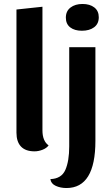

<svg xmlns="http://www.w3.org/2000/svg" viewBox="-20 -748 563 968"><path d="M225 -15Q215 -1 194.5 7Q174 15 154 15Q109 15 86 -9Q63 -33 63 -79V-700L194 -714V-91Q194 -37 225 -15ZM478 -661Q478 -628 454.5 -610.5Q431 -593 393 -593Q356 -593 334 -610Q312 -627 312 -659Q312 -692 335.5 -710Q359 -728 396 -728Q433 -728 455.5 -710.5Q478 -693 478 -661ZM315 200Q285 200 261 189Q237 178 234 155Q290 153 309.5 108.5Q329 64 329 -10V-510H461V-38Q461 200 315 200Z"/></svg>

Font: Sansita Medium
Style: Regular
Weight: 500
Designer: Pablo Cosgaya
Foundry: Omnibus-Type
Version: Version 1.006